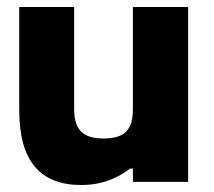

<svg xmlns="http://www.w3.org/2000/svg" viewBox="-20 -520 613 549"><path d="M518 0V-500H360V-209C360 -150 338 -124 276 -124C216 -124 192 -150 192 -209V-500H35V-205C35 -58 96 9 212 9C274 9 318 -12 352 -38H360V0Z"/></svg>

Font: LT Wave Alt Black
Style: Regular
Weight: 900
Designer: Daniel Lyons
Version: Version 2.5 (Glyphs App)